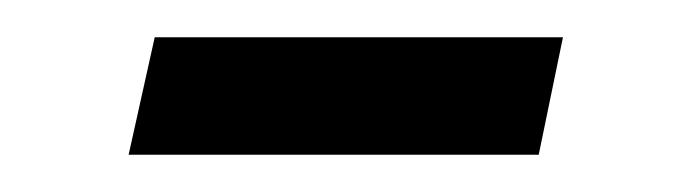

<svg xmlns="http://www.w3.org/2000/svg" viewBox="-20 -275 373 103"><path d="M282 -255H63L49 -192H269Z"/></svg>

Font: XITS
Style: Italic
Weight: 400
Italic angle: -16.33°
Designer: MicroPress Inc., with final additions and corrections provided by Coen Hoffman, Elsevier (retired)
Version: Version 1.107